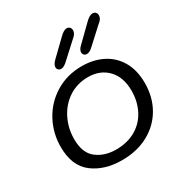

<svg xmlns="http://www.w3.org/2000/svg" viewBox="-168 -849 929 976"><g transform="rotate(-30 296.5 -361.0)"><path d="M32 -214Q32 -295 69.5 -364.5Q107 -434 175 -475.5Q243 -517 329 -517Q397 -517 450.5 -490Q504 -463 534.5 -410.5Q565 -358 565 -283Q565 -201 528.5 -137Q492 -73 425 -36.5Q358 0 270 0Q167 0 99.5 -51.5Q32 -103 32 -214ZM487 -283Q487 -362 443.5 -407.5Q400 -453 329 -453Q265 -453 215.5 -420.5Q166 -388 138.5 -333Q111 -278 111 -214Q111 -133 157 -97.5Q203 -62 270 -62Q337 -62 386 -90.5Q435 -119 461 -169.5Q487 -220 487 -283ZM211 -579Q211 -594 230 -613L318 -698Q342 -722 359 -722Q370 -722 376.5 -715Q383 -708 383 -697Q383 -677 360 -659L265 -572Q247 -557 233 -557Q224 -557 217.5 -563Q211 -569 211 -579ZM362 -579Q362 -595 382 -613L469 -698Q493 -722 511 -722Q522 -722 528.5 -715Q535 -708 535 -697Q535 -677 511 -659L417 -573Q400 -557 384 -557Q375 -557 368.5 -563Q362 -569 362 -579Z"/></g></svg>

Font: Mali
Style: Italic
Weight: 400
Italic angle: -10°
Version: Version 1.000; ttfautohint (v1.6)